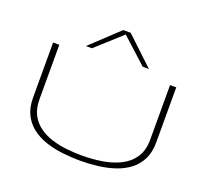

<svg xmlns="http://www.w3.org/2000/svg" viewBox="-156 -1139 1441 1339"><g transform="rotate(20 565.0 -469.5)"><path d="M108 -292V-700H154V-295Q154 -229 178 -182.5Q202 -136 243.5 -105.5Q285 -75 338 -58Q391 -41 449.5 -34.5Q508 -28 565 -28Q638 -28 710.5 -39Q783 -50 843 -79Q903 -108 939.5 -160.5Q976 -213 976 -295V-700H1022V-292Q1022 -218 996 -166Q970 -114 925 -79.5Q880 -45 821.5 -25.5Q763 -6 697.5 2Q632 10 565 10Q499 10 433 2Q367 -6 308.5 -25.5Q250 -45 205 -79.5Q160 -114 134 -166Q108 -218 108 -292ZM331 -755 538 -949H593L799 -755H753L565 -926L376 -755Z"/></g></svg>

Font: Georama ExtraExtended ExtraLight
Style: Regular
Weight: 200
Width: 8
Designer: Jean-Baptiste Levee
Foundry: Production Type
Version: Version 1.000